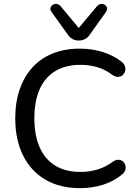

<svg xmlns="http://www.w3.org/2000/svg" viewBox="-20 -966 715 995"><path d="M395 9Q290 9 215 -35Q140 -79 99.5 -160.5Q59 -242 59 -353Q59 -436 82 -502.5Q105 -569 148 -616.5Q191 -664 253.5 -689Q316 -714 395 -714Q455 -714 510.5 -697Q566 -680 606 -649Q622 -638 627 -624Q632 -610 628.5 -597.5Q625 -585 615.5 -576.5Q606 -568 592 -567.5Q578 -567 562 -578Q527 -605 485.5 -617.5Q444 -630 397 -630Q320 -630 266.5 -597.5Q213 -565 185.5 -503.5Q158 -442 158 -353Q158 -265 185.5 -202.5Q213 -140 266.5 -107.5Q320 -75 397 -75Q444 -75 486.5 -88Q529 -101 565 -128Q581 -139 594.5 -138Q608 -137 617 -129.5Q626 -122 629.5 -109.5Q633 -97 629 -84Q625 -71 611 -61Q570 -26 513.5 -8.5Q457 9 395 9ZM388 -756Q371 -756 357 -763Q343 -770 332 -786L247 -904Q239 -915 241.5 -925Q244 -935 253.5 -941Q263 -947 274 -945.5Q285 -944 295 -933L388 -821L482 -933Q492 -944 503 -945.5Q514 -947 523 -941Q532 -935 534.5 -925.5Q537 -916 529 -904L445 -786Q434 -770 419.5 -763Q405 -756 388 -756Z"/></svg>

Font: Nunito Medium
Style: Regular
Weight: 500
Designer: Vernon Adams
Foundry: Vernon Adams
Version: Version 3.601